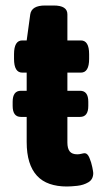

<svg xmlns="http://www.w3.org/2000/svg" viewBox="-20 -670 382 698"><path d="M175 -650Q225 -650 225 -618V-523H274Q304 -523 304 -473V-456Q304 -406 274 -406H225V-152Q225 -130 233.5 -119.5Q242 -109 261 -109Q268 -109 276 -111Q284 -113 288 -113Q298 -113 305 -96.5Q312 -80 315.5 -62.5Q319 -45 319 -41Q319 -18 301.5 -7.5Q284 3 261 5.5Q238 8 223 8Q188 8 160.5 -1.5Q133 -11 114.5 -31Q96 -51 86.5 -81.5Q77 -112 77 -154V-406H61Q31 -406 31 -456V-473Q31 -523 61 -523H77L90 -618Q95 -650 144 -650ZM271 -340Q301 -340 301 -300V-285Q301 -245 271 -245H56Q26 -245 26 -285V-300Q26 -340 56 -340Z"/></svg>

Font: Asap VF Beta
Style: Regular
Weight: 400
Designer: Pablo Cosgaya
Foundry: Pablo Cosgaya
Version: Version 1.007